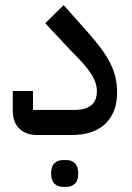

<svg xmlns="http://www.w3.org/2000/svg" viewBox="-20 -528 516 751"><path d="M125 0Q82 0 56 -24.5Q30 -49 30 -97V-172H109V-98H271Q297 -98 314 -104Q331 -110 341 -120Q351 -130 355 -143Q359 -156 359 -171Q359 -204 337 -238.5Q315 -273 261 -326L157 -437L229 -508L325 -400Q356 -365 377.5 -335.5Q399 -306 412.5 -278.5Q426 -251 432 -223.5Q438 -196 438 -166Q438 -88 392 -44Q346 0 261 0ZM227 203Q206 203 193 190.5Q180 178 180 151Q180 123 193 110.5Q206 98 227 98H240Q260 98 273 110.5Q286 123 286 151Q286 178 273 190.5Q260 203 240 203Z"/></svg>

Font: IBM Plex Sans Arabic Text
Style: Regular
Weight: 450
Designer: Mike Abbink, Paul van der Laan, Pieter van Rosmalen, Wael Morcos, Khajak Apelian
Foundry: Bold Monday
Version: Version 1.2